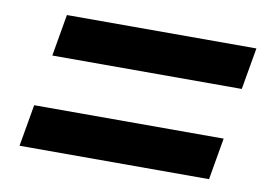

<svg xmlns="http://www.w3.org/2000/svg" viewBox="-49 -595 687 497"><g transform="rotate(10 294.0 -346.0)"><path d="M28.3 -168.9H526.4L545.4 -278.8H47.4ZM71.3 -413.6H569.3L588.4 -523.4H90.3Z"/></g></svg>

Font: Cascadia Mono PL SemiBold
Style: Italic
Weight: 600
Italic angle: -10°
Monospace: yes
Designer: Aaron Bell
Foundry: Saja Typeworks
Version: Version 2404.023